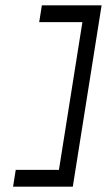

<svg xmlns="http://www.w3.org/2000/svg" viewBox="-20 -630 401 720"><path d="M39 7 29 70H253L361 -610H137L127 -547H289L201 7Z"/></svg>

Font: Charger Sport
Style: LitExtObl
Weight: 300
Designer: Jasper
Foundry: Cannot Into Space Fonts
Version: Version 1.1